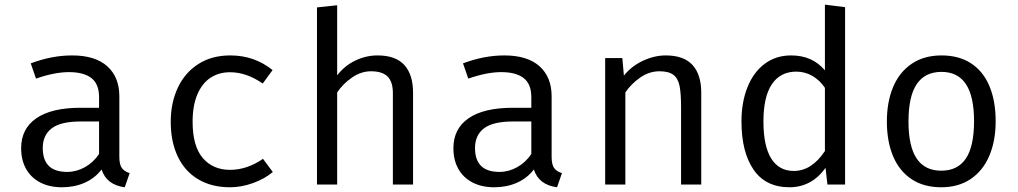

<svg xmlns="http://www.w3.org/2000/svg" viewBox="-20 -788 4348 820"><path d="M489.7 -117.9Q489.7 -86.2 500 -71Q510.3 -55.9 533.8 -48.7L512.8 11.8Q434.9 1.5 413.8 -64.1Q385.1 -26.7 341.3 -7.4Q297.4 11.8 244.6 11.8Q191.3 11.8 151.8 -8.7Q112.3 -29.2 91.3 -66.9Q70.3 -104.6 70.3 -154.9Q70.3 -238.5 135.4 -283.1Q200.5 -327.7 323.6 -327.7H403.1V-372.8Q403.1 -429.2 370.3 -454.6Q337.4 -480 274.4 -480Q213.3 -480 133.8 -452.3L111.3 -517.4Q201.5 -551.3 287.7 -551.3Q386.7 -551.3 438.2 -504.9Q489.7 -458.5 489.7 -376.9ZM403.1 -130.3V-269.2H325.1Q239.5 -269.2 201 -240Q162.6 -210.8 162.6 -155.9Q162.6 -53.8 266.7 -53.8Q306.7 -53.8 342.8 -74.1Q379 -94.4 403.1 -130.3Z M1103.1 -109.7 1145.1 -53.3Q1109.7 -23.6 1060 -5.9Q1010.3 11.8 962.6 11.8Q883.1 11.8 825.9 -22.6Q768.7 -56.9 739 -120Q709.2 -183.1 709.2 -267.7Q709.2 -349.2 739.5 -413.6Q769.7 -477.9 827.2 -514.6Q884.6 -551.3 963.6 -551.3Q1066.7 -551.3 1144.1 -488.7L1102.1 -431.3Q1032.3 -479.5 962.6 -479.5Q914.9 -479.5 879 -455.9Q843.1 -432.3 822.8 -384.6Q802.6 -336.9 802.6 -267.7Q802.6 -164.1 845.9 -113.3Q889.2 -62.6 962.6 -62.6Q1034.9 -62.6 1103.1 -109.7Z M1420 -466.2Q1451.3 -507.2 1497.2 -529.2Q1543.1 -551.3 1592.3 -551.3Q1669.7 -551.3 1706.9 -510.3Q1744.1 -469.2 1744.1 -392.3V0H1657.9V-390.3Q1657.9 -438.5 1635.4 -461Q1612.8 -483.6 1564.6 -483.6Q1522.1 -483.6 1483.1 -456.7Q1444.1 -429.7 1420 -393.3V0H1333.8V-756.4L1420 -765.6Z M2335.9 -117.9Q2335.9 -86.2 2346.2 -71Q2356.4 -55.9 2380 -48.7L2359 11.8Q2281 1.5 2260 -64.1Q2231.3 -26.7 2187.4 -7.4Q2143.6 11.8 2090.8 11.8Q2037.4 11.8 1997.9 -8.7Q1958.5 -29.2 1937.4 -66.9Q1916.4 -104.6 1916.4 -154.9Q1916.4 -238.5 1981.5 -283.1Q2046.7 -327.7 2169.7 -327.7H2249.2V-372.8Q2249.2 -429.2 2216.4 -454.6Q2183.6 -480 2120.5 -480Q2059.5 -480 1980 -452.3L1957.4 -517.4Q2047.7 -551.3 2133.8 -551.3Q2232.8 -551.3 2284.4 -504.9Q2335.9 -458.5 2335.9 -376.9ZM2249.2 -130.3V-269.2H2171.3Q2085.6 -269.2 2047.2 -240Q2008.7 -210.8 2008.7 -155.9Q2008.7 -53.8 2112.8 -53.8Q2152.8 -53.8 2189 -74.1Q2225.1 -94.4 2249.2 -130.3Z M2564.6 0V-540H2637.9L2644.6 -465.1Q2676.9 -505.6 2725.9 -528.5Q2774.9 -551.3 2823.1 -551.3Q2900.5 -551.3 2937.7 -510.3Q2974.9 -469.2 2974.9 -392.3V0H2888.7V-328.7Q2888.7 -389.2 2882.3 -421Q2875.9 -452.8 2856.2 -468.2Q2836.4 -483.6 2796.4 -483.6Q2752.8 -483.6 2714.1 -456.7Q2675.4 -429.7 2650.8 -393.3V0Z M3503.1 -768.2 3589.2 -757.4V0H3513.8L3505.6 -71.3Q3475.9 -29.2 3436.9 -8.7Q3397.9 11.8 3352.3 11.8Q3249.7 11.8 3198.2 -63.6Q3146.7 -139 3146.7 -269.2Q3146.7 -350.8 3172.1 -414.9Q3197.4 -479 3245.4 -515.1Q3293.3 -551.3 3358.5 -551.3Q3404.6 -551.3 3440.3 -535.4Q3475.9 -519.5 3503.1 -487.7ZM3240.5 -269.2Q3240.5 -164.6 3273.6 -111.3Q3306.7 -57.9 3370.3 -57.9Q3446.7 -57.9 3503.1 -143.1V-412.8Q3481 -445.6 3449.5 -463.8Q3417.9 -482.1 3381 -482.1Q3312.8 -482.1 3276.7 -428.5Q3240.5 -374.9 3240.5 -269.2Z M4232.3 -270.3Q4232.3 -186.7 4205.4 -123.1Q4178.5 -59.5 4126.2 -23.8Q4073.8 11.8 4000 11.8Q3925.1 11.8 3873.1 -22.8Q3821 -57.4 3794.4 -120.5Q3767.7 -183.6 3767.7 -269.2Q3767.7 -353.3 3794.6 -416.9Q3821.5 -480.5 3874.1 -515.9Q3926.7 -551.3 4001 -551.3Q4075.9 -551.3 4127.7 -517.2Q4179.5 -483.1 4205.9 -419.7Q4232.3 -356.4 4232.3 -270.3ZM3860 -269.2Q3860 -163.1 3894.9 -111Q3929.7 -59 4000 -59Q4070.3 -59 4105.1 -111Q4140 -163.1 4140 -270.3Q4140 -376.9 4105.1 -429Q4070.3 -481 4001 -481Q3930.8 -481 3895.4 -429Q3860 -376.9 3860 -269.2Z"/></svg>

Font: Fira Code
Style: Regular
Weight: 400
Designer: Carrois Corporate, Edenspiekermann AG, Nikita Prokopov
Foundry: Carrois Corporate, Edenspiekermann AG, Nikita Prokopov
Version: Version 5.002